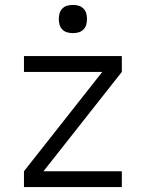

<svg xmlns="http://www.w3.org/2000/svg" viewBox="-20 -757 590 777"><path d="M77 0V-64L394 -466H77V-530H473V-466L156 -64H473V0ZM275 -623Q263 -623 252 -626Q241 -629 232.5 -637.5Q224 -646 221 -657Q218 -668 218 -680Q218 -692 221 -703Q224 -714 232.5 -722.5Q241 -731 252 -734Q263 -737 275 -737Q287 -737 298 -734Q309 -731 317.5 -722.5Q326 -714 329 -703Q332 -692 332 -680Q332 -668 329 -657Q326 -646 317.5 -637.5Q309 -629 298 -626Q287 -623 275 -623Z"/></svg>

Font: Lode
Style: Regular
Weight: 400
Monospace: yes
Designer: Belleve Invis
Foundry: Belleve Invis
Version: Version 29.2.0; ttfautohint (v1.8.3)